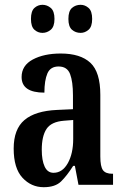

<svg xmlns="http://www.w3.org/2000/svg" viewBox="-20 -770 519 800"><path d="M162 10Q110 10 73.5 -29.5Q37 -69 37 -151Q37 -232 82 -270Q127 -308 218 -312L284 -315V-373Q284 -430 272 -461.5Q260 -493 224 -493Q190 -493 177.5 -464Q165 -435 165 -384Q70 -384 70 -449Q70 -497 116.5 -522Q163 -547 233 -547Q315 -547 356.5 -508.5Q398 -470 398 -375V-118Q398 -76 409 -61Q420 -46 448 -46H451V0H307L292 -79H285Q259 -38 234.5 -14Q210 10 162 10ZM203 -50Q240 -50 262.5 -90Q285 -130 285 -191V-270L247 -267Q194 -263 174 -233Q154 -203 154 -146Q154 -102 166 -76Q178 -50 203 -50ZM316 -633Q295 -633 280 -646Q265 -659 265 -691Q265 -724 280 -737Q295 -750 316 -750Q334 -750 349 -737Q364 -724 364 -691Q364 -659 349 -646Q334 -633 316 -633ZM157 -633Q138 -633 123.5 -646Q109 -659 109 -691Q109 -724 123.5 -737Q138 -750 157 -750Q176 -750 191.5 -737Q207 -724 207 -691Q207 -659 191.5 -646Q176 -633 157 -633Z"/></svg>

Font: Noto Serif Devanagari ExtraCondensed SemiBold
Style: Regular
Weight: 600
Width: 2
Designer: Universal Thirst, Indian Type Foundry and the Monotype Design Team
Foundry: Monotype Imaging Inc.
Version: Version 2.004; ttfautohint (v1.8.4.7-5d5b)